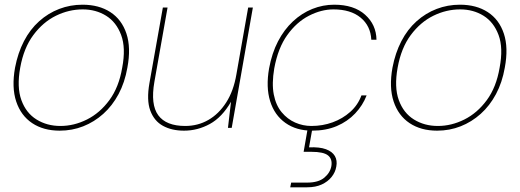

<svg xmlns="http://www.w3.org/2000/svg" viewBox="-20 -544 2213 817"><path d="M234 12Q165 12 117 -20Q69 -52 49 -112Q29 -172 44 -256Q56 -319 82 -369Q108 -419 146.5 -453.5Q185 -488 232 -506Q279 -524 331 -524Q401 -524 449.5 -492.5Q498 -461 518 -401Q538 -341 522 -256Q511 -193 484.5 -143.5Q458 -94 419.5 -59.5Q381 -25 334 -6.5Q287 12 234 12ZM237 -8Q295 -8 350 -35.5Q405 -63 445.5 -118Q486 -173 500 -256Q516 -340 495.5 -395Q475 -450 431.5 -477Q388 -504 332 -504Q273 -504 218 -477Q163 -450 122 -395Q81 -340 66 -256Q51 -173 71 -118Q91 -63 135.5 -35.5Q180 -8 237 -8Z M763 12Q711 12 673.5 -8.5Q636 -29 619.5 -73.5Q603 -118 616 -191L673 -512H693L637 -196Q620 -99 653.5 -53.5Q687 -8 768 -8Q822 -8 866.5 -33.5Q911 -59 942.5 -108Q974 -157 986 -228L1036 -512H1056L966 0H950L963 -111Q925 -45 873 -16.5Q821 12 763 12Z M1308 12Q1241 12 1194.5 -21Q1148 -54 1129.5 -113.5Q1111 -173 1125 -253Q1137 -318 1163 -368Q1189 -418 1226.5 -453Q1264 -488 1309 -506Q1354 -524 1402 -524Q1486 -524 1533.5 -481.5Q1581 -439 1582 -375H1560Q1557 -434 1514.5 -469Q1472 -504 1399 -504Q1347 -504 1294.5 -477Q1242 -450 1202.5 -395Q1163 -340 1147 -253Q1136 -188 1145 -142Q1154 -96 1178.5 -66.5Q1203 -37 1236 -22.5Q1269 -8 1305 -8Q1353 -8 1395.5 -23.5Q1438 -39 1470.5 -68Q1503 -97 1518 -138H1540Q1524 -96 1491.5 -61.5Q1459 -27 1413 -7.5Q1367 12 1308 12ZM1215 253 1219 233H1287Q1335 233 1360 212Q1385 191 1390 163Q1395 133 1376 117.5Q1357 102 1305 102H1272L1291 -7H1311L1295 83Q1340 81 1367 91Q1394 101 1405 120Q1416 139 1411 165Q1407 189 1391 209Q1375 229 1349 241Q1323 253 1287 253Z M1840 12Q1771 12 1723 -20Q1675 -52 1655 -112Q1635 -172 1650 -256Q1662 -319 1688 -369Q1714 -419 1752.5 -453.5Q1791 -488 1838 -506Q1885 -524 1937 -524Q2007 -524 2055.5 -492.5Q2104 -461 2124 -401Q2144 -341 2128 -256Q2117 -193 2090.5 -143.5Q2064 -94 2025.5 -59.5Q1987 -25 1940 -6.5Q1893 12 1840 12ZM1843 -8Q1901 -8 1956 -35.5Q2011 -63 2051.5 -118Q2092 -173 2106 -256Q2122 -340 2101.5 -395Q2081 -450 2037.5 -477Q1994 -504 1938 -504Q1879 -504 1824 -477Q1769 -450 1728 -395Q1687 -340 1672 -256Q1657 -173 1677 -118Q1697 -63 1741.5 -35.5Q1786 -8 1843 -8Z"/></svg>

Font: DM Sans 12pt Thin
Style: Italic
Weight: 250
Italic angle: -10°
Version: Version 4.004;gftools[0.9.30]